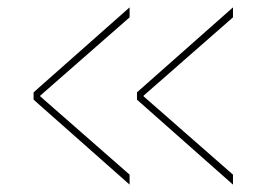

<svg xmlns="http://www.w3.org/2000/svg" viewBox="-20 -550 752 520"><path d="M369 -291V-289L611 -77V-50L351 -280V-300L611 -530V-503ZM89 -291V-289L331 -77V-50L71 -280V-300L331 -530V-503Z"/></svg>

Font: M PLUS 1p Thin
Style: Regular
Weight: 250
Version: Version 1.062